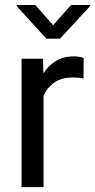

<svg xmlns="http://www.w3.org/2000/svg" viewBox="-20 -770 391 790"><path d="M324.2 -531.2 323.7 -447.3Q303.7 -451.2 279.8 -451.2Q233.4 -451.2 203.6 -430.4Q173.8 -409.7 159.2 -375V0H68.8V-528.3H156.7L158.7 -467.8Q178.7 -500 209.7 -519Q240.7 -538.1 284.2 -538.1Q293.9 -538.1 306.6 -535.9Q319.3 -533.7 324.2 -531.2ZM125 -749.5 198.7 -666.5 272.5 -749.5H350.6V-744.6L226.6 -610.8H170.9L48.8 -744.6V-749.5Z"/></svg>

Font: Vazirmatn UI FD
Style: Regular
Weight: 400
Designer: Saber Rastikerdar
Foundry: Saber Rastikerdar
Version: Version 33.003